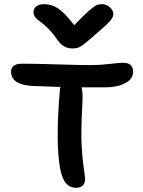

<svg xmlns="http://www.w3.org/2000/svg" viewBox="-20 -980 686 923"><path d="M469.2 -960Q491.7 -960 508.3 -944.8Q524.9 -929.7 524.9 -912.1Q524.9 -898.4 510.3 -880.6Q495.6 -862.8 441.9 -816.9Q429.7 -806.6 411.9 -791Q394 -775.4 387.2 -770Q380.4 -764.6 369.4 -757.8Q358.4 -751 349.1 -749Q339.8 -747.1 327.1 -747.1Q303.7 -747.1 285.9 -758.3Q268.1 -769.5 249 -797.9Q229 -826.2 206.8 -847.4Q184.6 -868.7 171.6 -877.2Q158.7 -885.7 149.9 -896.7Q141.1 -907.7 141.1 -921.9Q141.1 -939.5 155.3 -949.7Q169.4 -960 193.8 -960Q228.5 -960 260 -939Q291.5 -918 336.9 -858.9Q380.9 -905.3 407.2 -928Q433.6 -950.7 444.6 -955.3Q455.6 -960 469.2 -960ZM344.2 -77.1Q316.9 -77.1 297.9 -98.1Q278.8 -119.1 269 -169.9Q246.1 -294.9 268.1 -549.8Q268.1 -554.2 270 -562Q233.4 -563 133.8 -566.9Q33.2 -573.2 33.2 -636.2Q33.2 -653.8 46.1 -663.8Q59.1 -673.8 85.9 -673.8Q156.2 -673.8 258.3 -670.4Q360.4 -667 417 -667Q460.9 -667 505.9 -672.6Q550.8 -678.2 571.8 -678.2Q620.1 -678.2 620.1 -634.8Q620.1 -600.1 581.5 -580.1Q543 -560.1 486.8 -560.1H372.1Q378.9 -534.7 376 -483.9Q369.1 -350.6 372.1 -287.8Q375 -225.1 382.1 -176Q389.2 -127 389.2 -121.1Q389.2 -77.1 344.2 -77.1Z"/></svg>

Font: Shantell Sans Irregular Bouncy
Style: Regular
Weight: 500
Designer: Stephen Nixon, Anya Danilova, Shantell Martin
Foundry: Arrow Type
Version: Version 1.006;[9816181b4]